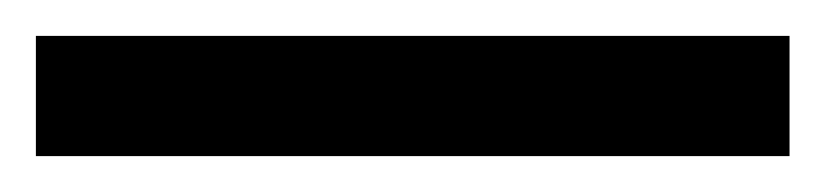

<svg xmlns="http://www.w3.org/2000/svg" viewBox="-22 70 460 107"><path d="M418 157H-2V90H418Z"/></svg>

Font: Noto Sans UI
Style: Bold
Weight: 700
Designer: Monotype Design Team
Foundry: Monotype Imaging Inc.
Version: Version 1.901